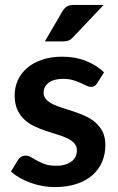

<svg xmlns="http://www.w3.org/2000/svg" viewBox="-20 -751 480 779"><path d="M374 -413Q369 -405 363.5 -401.8Q358 -398.5 349.5 -398.5Q340.5 -398.5 330.2 -403.5Q320 -408.5 306.5 -414.8Q293 -421 275.8 -426Q258.5 -431 235 -431Q198.5 -431 177.8 -415.5Q157 -400 157 -375Q157 -358.5 167.8 -347.2Q178.5 -336 196.2 -327.5Q214 -319 236.5 -312.2Q259 -305.5 282.2 -297.5Q305.5 -289.5 328 -279.2Q350.5 -269 368.2 -253.2Q386 -237.5 396.8 -215.5Q407.5 -193.5 407.5 -162.5Q407.5 -125.5 394.2 -94.2Q381 -63 355 -40.2Q329 -17.5 290.8 -4.8Q252.5 8 202.5 8Q176 8 150.8 3.2Q125.5 -1.5 102.2 -10Q79 -18.5 59.2 -30Q39.5 -41.5 24.5 -55L53 -102Q58.5 -110.5 66 -115Q73.5 -119.5 85 -119.5Q96.5 -119.5 106.8 -113Q117 -106.5 130.5 -99Q144 -91.5 162.2 -85Q180.5 -78.5 208.5 -78.5Q230.5 -78.5 246.2 -83.8Q262 -89 272.2 -97.5Q282.5 -106 287.2 -117.2Q292 -128.5 292 -140.5Q292 -158.5 281.2 -170Q270.5 -181.5 252.8 -190Q235 -198.5 212.2 -205.2Q189.5 -212 165.8 -220Q142 -228 119.2 -238.8Q96.5 -249.5 78.8 -266Q61 -282.5 50.2 -306.5Q39.5 -330.5 39.5 -364.5Q39.5 -396 52 -424.5Q64.5 -453 88.8 -474.2Q113 -495.5 149.2 -508.2Q185.5 -521 233 -521Q286 -521 329.5 -503.5Q373 -486 402 -457.5ZM400.5 -731 277 -600.5Q267.5 -590.5 258.8 -586.8Q250 -583 236 -583H162L233 -704.5Q240.5 -717.5 250.5 -724.2Q260.5 -731 280.5 -731Z"/></svg>

Font: LatoLatin
Style: Bold
Weight: 700
Designer: Lukasz Dziedzic with Adam Twardoch and Botio Nikoltchev
Foundry: tyPoland Lukasz Dziedzic
Version: Version 2.015; 2015-08-06; http://www.latofonts.com/